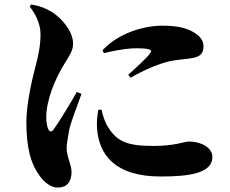

<svg xmlns="http://www.w3.org/2000/svg" viewBox="-20 -794 1040 867"><path d="M327 -379C299 -329 250 -249 224 -212C213 -196 204 -197 197 -213C192 -224 189 -245 189 -265C189 -341 227 -435 271 -506C295 -545 310 -566 310 -597C310 -658 250 -718 214 -740C186 -757 160 -767 121 -774L114 -764C135 -739 163 -691 163 -640C163 -589 154 -546 141 -497C125 -437 99 -322 99 -245C99 -123 120 -51 162 4C185 34 213 53 241 53C281 53 303 28 303 -17C303 -51 281 -86 281 -125C281 -140 284 -161 292 -205C299 -242 329 -315 348 -370ZM424 -298C420 -276 416 -247 418 -217C426 -94 500 3 706 3C833 3 939 -11 939 -85C939 -130 884 -155 833 -155C814 -155 771 -135 673 -135C548 -135 504 -157 462 -230C451 -249 444 -276 438 -299ZM449 -554C533 -574 572 -576 596 -576C674 -576 666 -564 656 -551C642 -532 602 -495 559 -456L570 -443C626 -476 690 -503 736 -515C780 -526 822 -526 855 -533C882 -539 899 -552 899 -584C899 -604 891 -627 855 -648C820 -669 778 -678 712 -678C635 -678 518 -648 443 -567Z"/></svg>

Font: Noto Serif TC Black
Style: Regular
Weight: 900
Version: Version 1.001;PS 1.001;hotconv 16.6.54;makeotf.lib2.5.65590